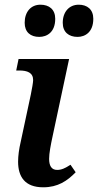

<svg xmlns="http://www.w3.org/2000/svg" viewBox="-20 -787 417 817"><path d="M147 -630C180 -630 215 -650 215 -707C215 -747 189 -767 152 -767C111 -767 85 -736 85 -690C85 -650 110 -630 147 -630ZM310 -630C342 -630 377 -650 377 -707C377 -747 351 -767 315 -767C274 -767 247 -736 247 -690C247 -650 273 -630 310 -630ZM164 10C226 10 266 -17 302 -54L280 -86C257 -71 242 -64 223 -64C199 -64 189 -82 189 -111C189 -135 196 -171 204 -208L274 -536H59L49 -487H62C96 -487 121 -478 121 -446C121 -437 116 -408 111 -384L68 -183C61 -153 57 -124 57 -99C57 -36 85 10 164 10Z"/></svg>

Font: Noto Serif SemiBold
Style: Italic
Weight: 600
Italic angle: -12°
Designer: Monotype Design Team
Foundry: Monotype Imaging Inc.
Version: Version 2.014